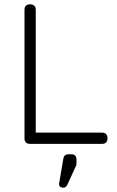

<svg xmlns="http://www.w3.org/2000/svg" viewBox="-20 -664 539 886"><path d="M119 0Q93 0 93 -26V-618Q93 -644 119 -644Q145 -644 145 -618V-52H450Q476 -52 476 -26Q476 0 450 0ZM273 202Q250 202 253 181L272 70Q275 48 295 48H310Q333 48 333 73V90Q333 100 328 107L291 188Q284 202 273 202Z"/></svg>

Font: Jura
Style: Regular
Weight: 400
Designer: Daniel Johnson, Alexei Vanyashin
Foundry: Daniel Johnson
Version: Version 5.103